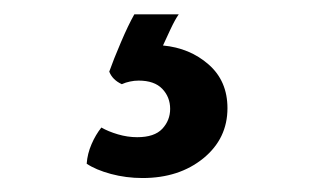

<svg xmlns="http://www.w3.org/2000/svg" viewBox="-20 -26 438 268"><path d="M132.5 74Q138.5 57 148.8 33Q159 9 167.5 -6H229.5Q224.5 1 218 14.8Q211.5 28.5 207.5 37.5Q245 41 271.2 64Q297.5 87 297.5 125Q297.5 167.5 263.8 195Q230 222.5 179 222.5Q156 222.5 134.8 216.8Q113.5 211 101 202.5Q102 188.5 107.8 175.2Q113.5 162 121.5 152Q131 157.5 144.5 161.5Q158 165.5 171.5 165.5Q195.5 165.5 206.5 153.8Q217.5 142 217.5 126Q217.5 109.5 206.5 98Q195.5 86.5 173.5 86.5Q167.5 86.5 161.5 87.8Q155.5 89 150 91.5Q137 85.5 132.5 74Z"/></svg>

Font: Signika Negative
Style: Regular
Weight: 400
Designer: Anna Giedry
Foundry: Anna Giedry
Version: Version 2.001